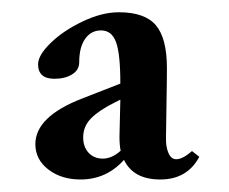

<svg xmlns="http://www.w3.org/2000/svg" viewBox="-20 -532 370 310"><path d="M109.9 -242.2Q79.1 -242.2 58.1 -258.3Q37.1 -274.4 37.1 -299.3Q37.1 -343.8 112.8 -373L174.3 -397Q174.3 -445.8 167.2 -464.4Q160.2 -482.9 143.1 -482.9Q127 -482.9 117.4 -469.2Q107.9 -455.6 107.9 -431.6Q107.9 -418.9 96.4 -411.9Q85 -404.8 67.9 -404.8Q41.5 -404.8 41.5 -428.2Q41.5 -442.9 61.8 -462.6Q82 -482.4 113.3 -497.3Q144.5 -512.2 171.9 -512.2Q213.9 -512.2 231.7 -491.2Q249.5 -470.2 249.5 -421.9Q249.5 -400.9 248.8 -363.3Q248 -325.7 248 -310.1Q247.6 -294.9 252 -284.9Q256.3 -274.9 264.6 -274.9Q274.9 -274.9 290 -288.1L301.8 -278.8Q282.2 -242.2 238.8 -242.2Q195.3 -242.2 180.2 -273.9Q151.9 -242.2 109.9 -242.2ZM114.3 -310.1Q114.3 -294.9 123 -285.4Q131.8 -275.9 146 -275.9Q160.6 -275.9 174.8 -288.6Q172.9 -297.9 172.9 -311Q173.3 -320.8 174.3 -371.1L164.6 -366.2Q140.1 -354 127.2 -341.1Q114.3 -328.1 114.3 -310.1Z"/></svg>

Font: Elstob 14pt Medium
Style: Regular
Weight: 500
Designer: Peter S. Baker
Version: Version 1.015